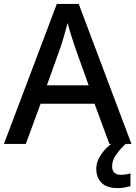

<svg xmlns="http://www.w3.org/2000/svg" viewBox="-20 -737 694 983"><path d="M540 0 464 -206H188L112 0H0L271 -717H383L653 0ZM362 -501Q359 -512 351.5 -534Q344 -556 337 -580Q330 -604 326 -619Q318 -588 308 -553Q298 -518 292 -501L220 -300H434ZM554 115Q554 136 565.5 147Q577 158 597 158Q614 158 626.5 155.5Q639 153 648 151V216Q633 220 617.5 223Q602 226 582 226Q527 226 500 199Q473 172 473 127Q473 98 487.5 71Q502 44 524.5 21.5Q547 -1 570 -16L623 0Q590 32 572 58.5Q554 85 554 115Z"/></svg>

Font: Noto Sans Ethiopic Medium
Style: Regular
Weight: 500
Designer: Monotype Design Team
Foundry: Monotype Imaging Inc.
Version: Version 2.102; ttfautohint (v1.8.4.7-5d5b)